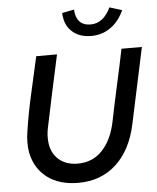

<svg xmlns="http://www.w3.org/2000/svg" viewBox="-61 -988 860 1050"><g transform="rotate(-5 368.5 -463.0)"><path d="M63 0ZM648 -283Q618 -143 534.5 -66.5Q451 10 327 10Q221 10 155 -41Q89 -92 72 -180Q63 -234 73 -295Q88 -395 111.5 -497.5Q135 -600 157 -700H271Q249 -601 228.5 -504Q208 -407 187 -307Q182 -284 181 -264.5Q180 -245 182 -226Q188 -166 228 -130.5Q268 -95 333 -95Q415 -95 468.5 -152.5Q522 -210 542 -310Q562 -409 583.5 -505.5Q605 -602 625 -700H737Q715 -595 692.5 -491.5Q670 -388 648 -283ZM469 -847Q539 -847 579 -931Q596 -926 613 -920.5Q630 -915 647 -910Q620 -850 573.5 -817Q527 -784 467 -784Q401 -784 361 -821Q321 -858 319 -923Q336 -926 352 -929.5Q368 -933 385 -936Q387 -893 408 -870Q429 -847 469 -847Z"/></g></svg>

Font: Rosa Sans Medium
Style: Italic
Weight: 500
Italic angle: -12°
Designer: Pentagram / MCKL
Foundry: Pentagram / MCKL
Version: Version 1.005;September 16, 2019;FontCreator 11.5.0.2425 64-